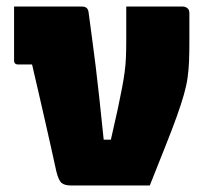

<svg xmlns="http://www.w3.org/2000/svg" viewBox="-20 -567 640 587"><path d="M78 -370H60Q54 -370 47.5 -370Q41 -370 34 -370Q29 -370 26 -373Q23 -376 23 -381Q23 -423 23 -464Q23 -505 23 -547Q60 -547 93 -547Q126 -547 159.5 -547Q193 -547 230 -547Q240 -547 245 -542.5Q250 -538 251 -528Q256 -489 261.5 -449.5Q267 -410 272.5 -364.5Q278 -319 284 -264Q290 -209 297 -140H319Q332 -196 340 -233.5Q348 -271 353 -297.5Q358 -324 361 -346Q364 -368 365 -391Q366 -414 366 -446Q366 -468 366 -490Q366 -512 366 -535V-547Q410 -547 452.5 -547Q495 -547 539 -547Q545 -547 550 -544Q555 -541 557 -537Q559 -533 559 -526V-444Q559 -408 558 -381Q557 -354 553.5 -329.5Q550 -305 542 -277Q534 -249 521 -212.5Q508 -176 487.5 -124.5Q467 -73 438 0Q375 0 312.5 0Q250 0 196 0Q178 0 168.5 -7.5Q159 -15 152 -44Q146 -72 137.5 -110Q129 -148 119 -192Q109 -236 98.5 -281.5Q88 -327 78 -370Z"/></svg>

Font: Recursive Black
Style: Regular
Weight: 900
Version: Version 1.085